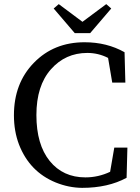

<svg xmlns="http://www.w3.org/2000/svg" viewBox="-20 -887 671 922"><path d="M46.9 -333.5Q46.9 -487.3 142.6 -585.4Q238.3 -684.1 386.2 -684.1Q493.2 -684.1 578.1 -636.2L582 -490.2H519L499 -608.9Q452.1 -632.8 399.4 -632.8Q293.9 -632.8 224.6 -554.2Q154.8 -475.6 154.8 -334.5Q154.8 -192.9 218.8 -113.8Q282.7 -35.2 390.1 -35.2Q452.1 -35.2 508.8 -62L528.8 -178.2H591.8L587.9 -33.2Q498.5 15.1 374.5 15.1Q310.1 14.6 247.6 -10.7Q122.1 -62 71.3 -192.9Q46.9 -256.8 46.9 -333.5ZM514.2 -846.2 413.1 -728H338.9L237.8 -846.2L262.2 -867.2L376 -782.2L490.2 -867.2Z"/></svg>

Font: SourceSerifPro-Regular
Style: Regular
Weight: 400
Designer: Frank Grießhammer
Foundry: Adobe Systems Incorporated
Version: Version 1.014;PS Version 1.0;hotconv 1.0.73;makeotf.lib2.5.5